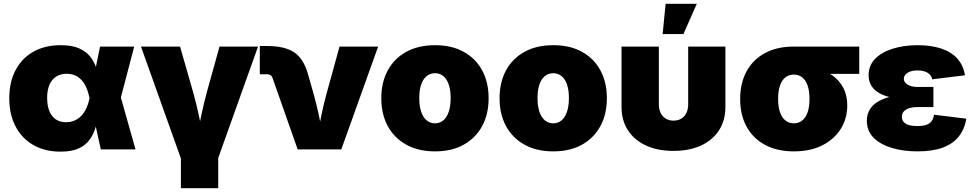

<svg xmlns="http://www.w3.org/2000/svg" viewBox="-20 -786 5127 1010"><path d="M297.9 11.7Q215.8 11.7 155.3 -23.2Q94.7 -58.1 61.8 -121.1Q28.8 -184.1 28.8 -269Q28.8 -354.5 61.8 -417Q94.7 -479.5 155.5 -513.9Q216.3 -548.3 299.3 -548.3Q357.9 -548.3 395.3 -532Q432.6 -515.6 453.6 -489.3Q474.6 -462.9 485.4 -431.6Q496.1 -400.4 501.5 -371.1H556.2L614.7 -276.9L692.9 0H510.3L450.7 -272Q443.8 -304.2 432.9 -327.9Q421.9 -351.6 407 -366.9Q392.1 -382.3 373 -390.1Q354 -397.9 331.1 -397.9Q298.3 -397.9 275.1 -382.8Q252 -367.7 240 -339.6Q228 -311.5 228 -271Q228 -230.5 239.5 -201.9Q251 -173.3 273.4 -158.2Q295.9 -143.1 327.1 -143.1Q351.6 -143.1 371.6 -151.6Q391.6 -160.2 407.2 -176.3Q422.9 -192.4 433.8 -215.8Q444.8 -239.3 450.7 -269L506.3 -541H686L614.7 -269L555.7 -177.7H497.6Q491.7 -147.5 482.2 -114.5Q472.7 -81.5 452.6 -52.7Q432.6 -23.9 395.8 -6.1Q358.9 11.7 297.9 11.7Z M934.6 56.2 721.7 -541H927.2L997.1 -296.9Q1012.2 -242.2 1024.7 -185.1Q1037.1 -127.9 1049.3 -63H1016.1Q1027.8 -127.9 1040 -184.8Q1052.2 -241.7 1066.9 -296.9L1134.8 -541H1337.4L1124 56.2ZM931.6 204.1V-3.4H1127.9V204.1Z M1545.9 0 1413.1 -377.4Q1410.2 -386.2 1402.6 -390.9Q1395 -395.5 1383.8 -395.5H1346.7V-543.9H1385.3Q1478.5 -543.9 1527.8 -510.5Q1577.1 -477.1 1599.6 -397.9L1628.4 -296.9Q1644 -241.7 1656.2 -184.8Q1668.5 -127.9 1681.2 -63H1647.5Q1659.7 -127.9 1671.6 -184.8Q1683.6 -241.7 1698.7 -296.9L1766.1 -541H1969.2L1775.4 0Z M2268.6 10.3Q2180.7 10.3 2117.2 -24.9Q2053.7 -60.1 2019.8 -122.8Q1985.8 -185.5 1985.8 -269Q1985.8 -353 2019.8 -415.8Q2053.7 -478.5 2117.2 -513.4Q2180.7 -548.3 2268.6 -548.3Q2356.4 -548.3 2419.4 -513.4Q2482.4 -478.5 2516.4 -415.8Q2550.3 -353 2550.3 -269Q2550.3 -185.5 2516.4 -122.8Q2482.4 -60.1 2419.4 -24.9Q2356.4 10.3 2268.6 10.3ZM2268.6 -137.2Q2293.5 -137.2 2312 -152.8Q2330.6 -168.5 2340.6 -198.2Q2350.6 -228 2350.6 -270Q2350.6 -312.5 2340.6 -341.6Q2330.6 -370.6 2312 -385.7Q2293.5 -400.9 2268.6 -400.9Q2243.2 -400.9 2224.4 -385.7Q2205.6 -370.6 2195.6 -341.6Q2185.5 -312.5 2185.5 -270Q2185.5 -228 2195.6 -198.2Q2205.6 -168.5 2224.4 -152.8Q2243.2 -137.2 2268.6 -137.2Z M2890.6 10.3Q2802.7 10.3 2739.3 -24.9Q2675.8 -60.1 2641.8 -122.8Q2607.9 -185.5 2607.9 -269Q2607.9 -353 2641.8 -415.8Q2675.8 -478.5 2739.3 -513.4Q2802.7 -548.3 2890.6 -548.3Q2978.5 -548.3 3041.5 -513.4Q3104.5 -478.5 3138.4 -415.8Q3172.4 -353 3172.4 -269Q3172.4 -185.5 3138.4 -122.8Q3104.5 -60.1 3041.5 -24.9Q2978.5 10.3 2890.6 10.3ZM2890.6 -137.2Q2915.5 -137.2 2934.1 -152.8Q2952.6 -168.5 2962.6 -198.2Q2972.7 -228 2972.7 -270Q2972.7 -312.5 2962.6 -341.6Q2952.6 -370.6 2934.1 -385.7Q2915.5 -400.9 2890.6 -400.9Q2865.2 -400.9 2846.4 -385.7Q2827.6 -370.6 2817.6 -341.6Q2807.6 -312.5 2807.6 -270Q2807.6 -228 2817.6 -198.2Q2827.6 -168.5 2846.4 -152.8Q2865.2 -137.2 2890.6 -137.2Z M3522.5 7.8Q3439.5 7.8 3378.2 -20.5Q3316.9 -48.8 3283.2 -100.8Q3249.5 -152.8 3249.5 -223.6V-541H3445.8V-236.8Q3445.8 -210.4 3455.6 -191.2Q3465.3 -171.9 3482.9 -161.6Q3500.5 -151.4 3522.9 -151.4Q3545.9 -151.4 3563.2 -161.6Q3580.6 -171.9 3590.3 -191.2Q3600.1 -210.4 3600.1 -236.8V-541H3795.9V-223.6Q3795.9 -152.8 3762.5 -100.8Q3729 -48.8 3667.5 -20.5Q3606 7.8 3522.5 7.8ZM3465.8 -606.9 3481.4 -766.1H3645.5L3575.2 -606.9Z M4156.2 10.3Q4068.4 10.3 4004.9 -23.7Q3941.4 -57.6 3907.5 -119.6Q3873.5 -181.6 3873.5 -265.1Q3873.5 -348.6 3907.2 -410.6Q3940.9 -472.7 4004.2 -506.8Q4067.4 -541 4155.3 -541H4500V-397.5H4262.2L4155.3 -393.6Q4129.9 -393.6 4111.6 -379.2Q4093.3 -364.7 4083.3 -336.4Q4073.2 -308.1 4073.2 -265.1Q4073.2 -223.6 4083.3 -195.1Q4093.3 -166.5 4112.1 -151.9Q4130.9 -137.2 4156.2 -137.2Q4181.2 -137.2 4199.7 -151.9Q4218.3 -166.5 4228.3 -195.1Q4238.3 -223.6 4238.3 -265.1Q4238.3 -308.1 4228.3 -336.4Q4218.3 -364.7 4199.7 -379.2Q4181.2 -393.6 4156.2 -393.6V-442.4Q4217.3 -442.4 4268.8 -429.4Q4320.3 -416.5 4357.9 -389.9Q4395.5 -363.3 4416.3 -323.7Q4437 -284.2 4437 -231Q4437 -164.1 4403.6 -109.4Q4370.1 -54.7 4307.1 -22.2Q4244.1 10.3 4156.2 10.3Z M4806.6 10.3Q4731 10.3 4670.7 -8.1Q4610.4 -26.4 4575.2 -62Q4540 -97.7 4540 -150.4Q4540 -186 4556.6 -211.9Q4573.2 -237.8 4603.5 -254.4Q4633.8 -271 4675.3 -279.3Q4716.8 -287.6 4766.6 -287.6H4890.1V-222.7H4807.6Q4779.8 -222.7 4761.5 -216.6Q4743.2 -210.4 4733.6 -199Q4724.1 -187.5 4724.1 -171.4Q4724.1 -149.4 4742.9 -136.2Q4761.7 -123 4805.7 -123Q4834 -123 4852.3 -129.2Q4870.6 -135.3 4880.6 -148.7Q4890.6 -162.1 4893.1 -182.6L5063.5 -161.6Q5053.7 -105.5 5022.9 -67.1Q4992.2 -28.8 4938.7 -9.3Q4885.3 10.3 4806.6 10.3ZM4768.1 -264.2Q4720.7 -264.2 4680.7 -271Q4640.6 -277.8 4611.1 -293Q4581.5 -308.1 4565.4 -332.3Q4549.3 -356.4 4549.3 -390.6Q4549.3 -441.4 4583.5 -476.6Q4617.7 -511.7 4676.5 -530Q4735.4 -548.3 4807.6 -548.3Q4876.5 -548.3 4929.4 -531.2Q4982.4 -514.2 5014.9 -479Q5047.4 -443.8 5056.2 -390.1L4883.8 -368.7Q4879.9 -390.6 4859.9 -403.1Q4839.8 -415.5 4807.1 -415.5Q4772 -415.5 4753.2 -402.3Q4734.4 -389.2 4734.4 -371.6Q4734.4 -353 4754.6 -340.8Q4774.9 -328.6 4807.1 -328.6H4890.1V-264.2Z"/></svg>

Font: Inter 17pt Black
Style: Regular
Weight: 900
Version: Version 4.001;git-66647c0bb